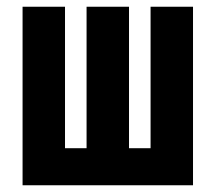

<svg xmlns="http://www.w3.org/2000/svg" viewBox="-20 -550 640 570"><path d="M47 0V-530H173V-110H237V-530H363V-110H427V-530H553V0Z"/></svg>

Font: Iosevka Curly XBdEx
Style: Regular
Weight: 800
Width: 7
Monospace: yes
Designer: Belleve Invis
Foundry: Belleve Invis
Version: Version 11.1.0; ttfautohint (v1.8.3)